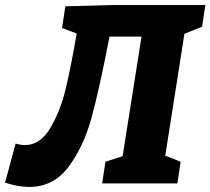

<svg xmlns="http://www.w3.org/2000/svg" viewBox="-51 -727 834 761"><path d="M750 -621 680 -593 604 -110 665 -86 652 0H354L367 -86L435 -108L510 -582H383Q343 -374 311.5 -259.5Q280 -145 220.5 -65.5Q161 14 64 14Q23 14 -31 -3L11 -158Q31 -152 48 -152Q108 -152 148 -219Q188 -286 209 -373.5Q230 -461 253 -594L195 -616L208 -702L396 -707H763Z"/></svg>

Font: Bitter Pro ExtraBold
Style: Italic
Weight: 800
Italic angle: -9°
Designer: Sol Matas, and Bitter project Authors
Foundry: Sol Matas
Version: Version 1.010